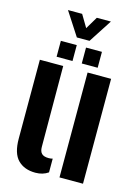

<svg xmlns="http://www.w3.org/2000/svg" viewBox="-134 -979 766 1061"><g transform="rotate(15 248.5 -448.5)"><path d="M40 -149V-600H173.5L175 -138Q175 -112 187.2 -99.8Q199.5 -87.5 227.5 -87.5Q239.5 -87.5 250 -90.5V-12Q219.5 9.5 177 9.5Q113.5 9.5 76.8 -27.5Q40 -64.5 40 -149ZM313 0V-600H447.5V0ZM269 -640V-731H360V-640ZM125 -640V-731H216V-640ZM205.5 -772 119 -905.5H200L242 -835L284 -905.5H364.5L278 -772Z"/></g></svg>

Font: Big Shoulders Stencil Text Thin ExtraBold
Style: Regular
Weight: 800
Version: Version 2.001